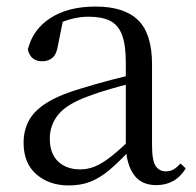

<svg xmlns="http://www.w3.org/2000/svg" viewBox="-20 -551 597 586"><path d="M190 15Q130 15 91 -19Q52 -53 52 -115Q52 -154 69 -184.5Q86 -215 125.5 -239Q165 -263 231 -282Q273 -295 319 -307Q365 -319 405 -328V-303Q365 -293 324 -281.5Q283 -270 249 -257Q185 -234 158.5 -202Q132 -170 132 -128Q132 -82 157.5 -58Q183 -34 225 -34Q248 -34 270 -43Q292 -52 320 -74Q348 -96 386 -134L395 -87H371Q340 -54 312.5 -31Q285 -8 256 3.5Q227 15 190 15ZM457 14Q412 14 389.5 -16.5Q367 -47 364 -100V-103V-359Q364 -415 352 -445.5Q340 -476 315 -488Q290 -500 250 -500Q221 -500 192 -491.5Q163 -483 130 -465L173 -492L157 -413Q153 -386 140.5 -375Q128 -364 109 -364Q73 -364 65 -400Q80 -461 134 -496Q188 -531 272 -531Q359 -531 401.5 -489.5Q444 -448 444 -355V-108Q444 -61 455 -44.5Q466 -28 486 -28Q499 -28 509 -33.5Q519 -39 531 -52L547 -37Q531 -11 508.5 1.5Q486 14 457 14Z"/></svg>

Font: Noto Serif SC ExtraLight
Style: Regular
Weight: 400
Version: Version 2.002-H1;hotconv 1.1.0;makeotfexe 2.6.0